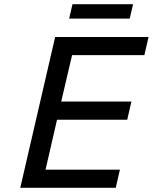

<svg xmlns="http://www.w3.org/2000/svg" viewBox="-20 -899 731 919"><path d="M77 0 244 -722H691L671 -635H325L273 -413H609L589 -326H253L198 -87H554L534 0ZM311 -810 327 -879H617L601 -810Z"/></svg>

Font: Perun
Style: Italic
Weight: 400
Italic angle: -12°
Foundry: Copyright (c) Stefan Peev, Context Ltd, 2016
Version: Version 1.027